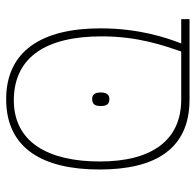

<svg xmlns="http://www.w3.org/2000/svg" viewBox="-26 -598 635 623"><g transform="rotate(90 291.5 -286.5)"><path d="M302 11C461 11 530 -107 530 -292C530 -471 465 -584 303 -584H42V-557H121C101 -506 72 -417 72 -295C72 -104 146 11 302 11ZM296 -14C166 -19 98 -117 98 -299C98 -418 128 -500 147 -557H303C435 -557 504 -462 504 -293C504 -131 445 -9 296 -14ZM280 -296C280 -281 284 -268 301 -268C321 -268 324 -281 324 -296C324 -311 321 -324 301 -324C285 -324 280 -311 280 -296Z"/></g></svg>

Font: Noto Sans Hebrew SemiCondensed Thin
Style: Regular
Weight: 100
Width: 4
Designer: Monotype Design Team
Foundry: Monotype Imaging Inc.
Version: Version 2.004